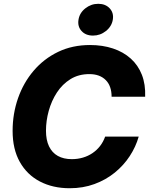

<svg xmlns="http://www.w3.org/2000/svg" viewBox="-20 -973 780 1003"><path d="M344.2 10.3Q255.9 10.3 188.5 -24.9Q121.1 -60.1 83.5 -127Q45.9 -193.8 45.9 -289.1Q45.9 -378.9 74.2 -460Q102.5 -541 155.8 -603.5Q209 -666 283.4 -701.9Q357.9 -737.8 450.2 -737.8Q516.1 -737.8 570.3 -719.7Q624.5 -701.7 663.1 -667Q701.7 -632.3 721.2 -582.3Q740.7 -532.2 738.3 -467.8H563Q563 -495.6 555.4 -517.3Q547.9 -539.1 532.7 -554.4Q517.6 -569.8 496.1 -577.9Q474.6 -585.9 446.8 -585.9Q390.6 -585.9 348.1 -559.6Q305.7 -533.2 277.3 -489.7Q249 -446.3 234.6 -394Q220.2 -341.8 220.2 -290Q220.2 -241.7 236.1 -208.5Q252 -175.3 282.2 -158.4Q312.5 -141.6 355 -141.6Q385.7 -141.6 413.1 -149.7Q440.4 -157.7 463.1 -173.1Q485.8 -188.5 502.7 -210.2Q519.5 -231.9 529.3 -259.3H704.6Q689.5 -206.1 657.7 -157.5Q626 -108.9 579.3 -71Q532.7 -33.2 473.4 -11.5Q414.1 10.3 344.2 10.3ZM465.8 -787.1Q427.7 -787.1 406 -811Q384.3 -835 390.1 -870.1Q395.5 -905.3 425.5 -929.2Q455.6 -953.1 493.2 -953.1Q531.2 -953.1 553.2 -929.2Q575.2 -905.3 569.3 -870.1Q563.5 -835 533.4 -811Q503.4 -787.1 465.8 -787.1Z"/></svg>

Font: Inter 20pt ExtraBold
Style: Italic
Weight: 800
Italic angle: -9.3988°
Version: Version 4.001;git-66647c0bb